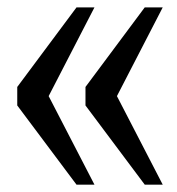

<svg xmlns="http://www.w3.org/2000/svg" viewBox="-20 -502 482 522"><path d="M188 0 26.9 -215.3V-265.6L188 -481.9H236.8L112.3 -240.7L236.8 0ZM373.5 0 212.4 -215.3V-265.6L373.5 -481.9H422.4L297.9 -240.7L422.4 0Z"/></svg>

Font: Charis
Style: Regular
Weight: 400
Designer: Walt Agee, Miriam Martin, Annie Olsen, Victor Gaultney, Lorna Priest, Alan Ward, Bob Hallissy, Martin Hosken, Sharon Cor
Foundry: SIL Global
Version: Version 7.000